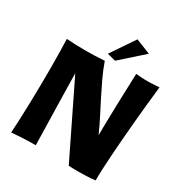

<svg xmlns="http://www.w3.org/2000/svg" viewBox="-219 -1124 1246 1310"><g transform="rotate(30 404.0 -469.5)"><path d="M777.8 -752.9Q761.2 -606.4 748.5 -465.8Q743.2 -405.8 737.8 -341.3Q732.4 -276.9 728 -213.9Q723.6 -150.9 720.7 -92Q717.8 -33.2 717.8 15.1Q681.2 19 648.7 20.5Q616.2 22 583 22Q565.9 22 547.4 21.5Q528.8 21 508.8 20L231.9 -548.8Q232.4 -515.1 233.2 -473.1Q233.9 -431.2 234.9 -385.5Q235.8 -339.8 237.1 -292.5Q238.3 -245.1 239.3 -201.2Q241.2 -97.7 244.1 11.2Q214.4 11.2 182.6 12.2Q155.3 13.2 121.8 14.9Q88.4 16.6 55.2 20Q58.6 -28.8 61 -90.6Q63.5 -152.3 65.2 -220.5Q66.9 -288.6 67.9 -358.9Q68.8 -429.2 68.8 -495.1Q68.8 -563.5 67.6 -622.6Q66.4 -681.6 64.9 -723.1Q104.5 -720.2 140.6 -719Q176.8 -717.8 212.9 -717.8Q249.5 -717.8 286.4 -719Q323.2 -720.2 363.8 -723.1Q385.7 -661.1 412.6 -604Q439.5 -546.9 468 -491Q496.6 -435.1 525.4 -378.7Q554.2 -322.3 581.1 -262.2Q581.1 -294.4 581.8 -332.5Q582.5 -370.6 583.5 -411.1Q584.5 -451.7 585.4 -492.7Q586.4 -533.7 587.9 -571.8Q590.3 -660.6 594.2 -752.9Q621.1 -750.5 641.8 -749.3Q662.6 -748 683.1 -748Q703.6 -748 725.6 -749.3Q747.6 -750.5 777.8 -752.9ZM600.1 -915 423.8 -758.3 357.9 -775.4 483.9 -961.4Z"/></g></svg>

Font: Galindo
Style: Regular
Weight: 400
Version: Version 1.000